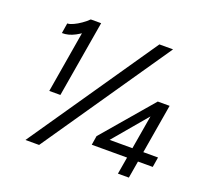

<svg xmlns="http://www.w3.org/2000/svg" viewBox="-120 -846 1066 991"><g transform="rotate(20 412.5 -350.0)"><path d="M142 -280 207 -667 218 -700H274L203 -280ZM101 -583 110 -639Q123 -639 142.5 -648Q162 -657 182 -671Q202 -685 217 -700L252 -658Q209 -621 172.5 -601.5Q136 -582 101 -583ZM113 0 594 -700H669L188 0ZM494 -117 451 -144 687 -420 720 -385ZM443 -94 451 -144 489 -149H787L778 -94ZM621 0 686 -383 687 -420H752L681 0Z"/></g></svg>

Font: Figtree Light Light
Style: Italic
Weight: 300
Italic angle: -9.5°
Version: Version 2.000